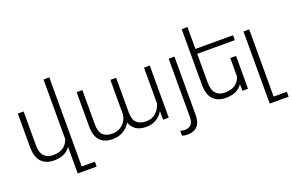

<svg xmlns="http://www.w3.org/2000/svg" viewBox="-113 -1183 2779 1829"><g transform="rotate(-20 1276.0 -268.5)"><path d="M606 153.3V203.1H414.1V-66.9Q362.8 9.8 247.1 9.8Q165.5 9.8 119.6 -37.8Q73.7 -85.4 73.2 -188V-528.3H131.8V-189.5Q131.8 -110.4 165.3 -75.7Q198.7 -41 253.9 -41Q320.3 -41 359.4 -68.8Q398.4 -96.7 414.1 -145V-750H472.7V153.3Z M1352.1 -165V-528.3H1410.6V0H1354L1352.5 -85.9Q1325.2 -41 1281.7 -15.6Q1238.3 9.8 1181.2 9.8Q1056.2 9.8 1022.9 -92.8Q996.6 -45.9 950 -18.1Q903.3 9.8 842.3 9.8Q757.8 9.8 713.9 -36.4Q669.9 -82.5 669.4 -181.6V-528.3H727.5V-181.2Q727.5 -104.5 760.5 -72.5Q793.5 -40.5 854.5 -40.5Q901.4 -40.5 935.8 -61.3Q970.2 -82 989.3 -113.8Q1008.3 -145.5 1011.2 -178.7V-528.3H1069.8V-178.7Q1069.8 -104 1103.3 -72.3Q1136.7 -40.5 1198.2 -40.5Q1259.8 -40.5 1297.9 -75.9Q1335.9 -111.3 1352.1 -165Z M1602.1 -528.3H1660.6V63Q1660.6 213.4 1522 213.4Q1493.7 213.4 1470.2 204.1L1470.7 155.8Q1495.6 162.6 1514.6 162.6Q1602.1 162.6 1602.1 63Z M1873.5 -478.5V-189.5Q1873.5 -110.4 1907 -75.7Q1940.4 -41 1995.6 -41Q2062 -41 2101.1 -68.8Q2140.1 -96.7 2155.8 -145V-333H2214.4V0H2158.2L2156.7 -66.9Q2104 9.8 1988.8 9.8Q1907.2 9.8 1861.3 -37.8Q1815.4 -85.4 1814.9 -188V-750H1873.5V-528.3H2254.9V-478.5Z M2552.2 153.3V203.1H2360.4V-528.3H2418.5V153.3Z"/></g></svg>

Font: Mardoto Light
Style: Regular
Weight: 400
Designer: Christian Robertson, Vahan Hovhannisyan
Foundry: Google
Version: Version 1.000